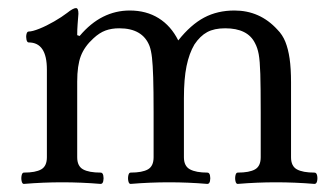

<svg xmlns="http://www.w3.org/2000/svg" viewBox="-20 -451 820 475"><path d="M39 4Q35 4 33.5 -3Q32 -10 33.5 -17Q35 -24 39 -24Q68 -24 82 -32Q96 -40 96 -62V-279Q96 -346 51 -346Q47 -346 45.5 -353Q44 -360 45.5 -366.5Q47 -373 51 -373Q60 -373 77.5 -380Q95 -387 114 -398Q133 -409 146 -419Q161 -431 168 -431Q174 -431 174 -417Q173 -404 172 -391Q171 -378 171 -364L177 -362Q204 -394 235 -409.5Q266 -425 301 -425Q342 -425 372.5 -406Q403 -387 421 -351Q452 -390 485 -407.5Q518 -425 560 -425Q623 -425 666 -378Q679 -365 686 -347.5Q693 -330 696.5 -306Q700 -282 700 -247V-62Q700 -40 714.5 -32Q729 -24 758 -24Q763 -24 764.5 -17Q766 -10 764.5 -3Q763 4 758 4Q734 2 710 1Q686 0 663 0Q639 0 615.5 1Q592 2 568 4Q564 4 562.5 -3Q561 -10 562.5 -17Q564 -24 568 -24Q597 -24 611 -32Q625 -40 625 -62V-173Q625 -235 624 -268Q623 -301 620 -317Q617 -333 611 -344Q593 -381 537 -381Q510 -381 492.5 -371.5Q475 -362 461 -341Q448 -319 441.5 -287.5Q435 -256 435 -208V-62Q435 -40 450 -32Q465 -24 493 -24Q498 -24 499.5 -17Q501 -10 499.5 -3Q498 4 493 4Q469 2 445.5 1Q422 0 398 0Q375 0 351 1Q327 2 303 4Q299 4 297.5 -3Q296 -10 297.5 -17Q299 -24 303 -24Q332 -24 346 -32Q360 -40 360 -62V-173Q360 -228 359 -259.5Q358 -291 356 -308.5Q354 -326 350 -337Q333 -381 275 -381Q256 -381 241 -375.5Q226 -370 211 -356Q189 -336 180 -312.5Q171 -289 171 -249V-62Q171 -40 185.5 -32Q200 -24 229 -24Q234 -24 235.5 -17Q237 -10 235.5 -3Q234 4 229 4Q205 2 181 1Q157 0 134 0Q110 0 86.5 1Q63 2 39 4Z"/></svg>

Font: Junicode VF
Style: Regular
Weight: 400
Designer: Peter S. Baker
Version: Version 2.213